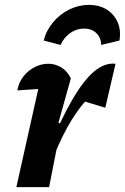

<svg xmlns="http://www.w3.org/2000/svg" viewBox="-20 -766 511 786"><path d="M47 0 151 -466 169 -404Q145 -402 119.5 -400.5Q94 -399 51 -396Q57 -430 77 -454.5Q97 -479 123.5 -492Q150 -505 178 -505Q206 -505 231 -490Q256 -475 270 -445L219 -263L232 -259L181 0ZM185 -88 171 -139Q227 -273 275 -356Q323 -439 366.5 -474.5Q410 -510 453 -505L411 -325L328 -350Q290 -307 254.5 -242.5Q219 -178 185 -88ZM344 -746Q387 -746 417.5 -726.5Q448 -707 462 -674Q476 -641 469 -600L394 -582Q394 -611 375 -630Q356 -649 324 -649Q293 -649 267 -630.5Q241 -612 228 -582L159 -600Q169 -641 197 -674.5Q225 -708 263.5 -727Q302 -746 344 -746Z"/></svg>

Font: Piazzolla Thin ExtraBold
Style: Italic
Weight: 800
Italic angle: -11.3°
Version: Version 2.005